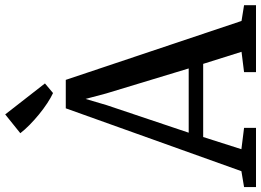

<svg xmlns="http://www.w3.org/2000/svg" viewBox="-164 -872 1028 756"><g transform="rotate(-90 350.0 -494.0)"><path d="M54 -57.5 301.5 -749H413.5L645.5 -57L707.5 -47V0H444V-47L524 -57L476.5 -208H188.5L140.5 -57.5L224.5 -47V0H-8.5V-47ZM458.5 -265 360 -590 338.5 -671 314 -588 205.5 -265ZM361 -799.5Q343.5 -807.5 321.5 -822Q299.5 -836.5 277.5 -854.5Q255.5 -872.5 236.2 -891.5Q217 -910.5 203.5 -928L277.5 -987.5L399.5 -831L362 -799.5Z"/></g></svg>

Font: Merriweather 28pt
Style: Regular
Weight: 400
Version: Version 2.100